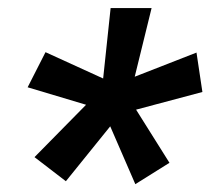

<svg xmlns="http://www.w3.org/2000/svg" viewBox="-20 -731 524 478"><path d="M65.9 -339.8 194.3 -470.2 48.8 -513.7 93.3 -601.1 236.8 -535.6 255.4 -710.9H357.4L315.4 -540L469.2 -600.1L483.9 -502L318.8 -458L401.9 -325.7L316.9 -272.5L254.4 -416.5L144 -279.8Z"/></svg>

Font: Roboto Black
Style: Italic
Weight: 900
Italic angle: -12°
Designer: Christian Robertson
Foundry: Google
Version: Version 3.0; 2020